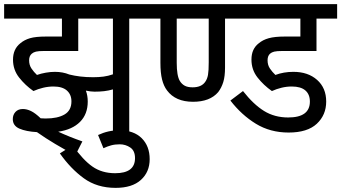

<svg xmlns="http://www.w3.org/2000/svg" viewBox="-20 -642 1653 930"><path d="M239 -223Q214 -223 189 -217Q164 -211 142 -201Q102 -229 72.5 -266.5Q43 -304 43 -353Q43 -404 78 -432Q98 -449 125.5 -457Q153 -465 203 -465H280V-552H0V-622H700V-552H606V0H527V-209Q506 -203 485 -200.5Q464 -198 438 -198Q420 -198 396 -203Q405 -179 405 -150Q405 -89 367.5 -51.5Q330 -14 262 -4Q316 21 379 43L345 110Q294 83 247 55Q200 27 159 -2Q106 -5 74 -19Q42 -33 42 -65Q42 -86 55 -100Q68 -114 91 -114Q110 -114 130.5 -104Q151 -94 177 -69Q191 -68 201 -68Q259 -68 292.5 -87.5Q326 -107 326 -151Q326 -184 304 -203.5Q282 -223 239 -223ZM431 -268Q459 -268 481.5 -271Q504 -274 527 -282V-552H359V-395H193Q167 -395 154.5 -392Q142 -389 134 -382Q121 -371 121 -350Q121 -327 132.5 -310Q144 -293 159 -279Q179 -286 202 -290Q225 -294 246 -294Q284 -294 316 -281Q340 -275 368.5 -271.5Q397 -268 431 -268Z M455 12Q504 -11 557 -11Q628 -11 666.5 27.5Q705 66 705 129Q705 191 662.5 229.5Q620 268 540 268Q450 268 386 221.5Q322 175 270 101L332 62Q382 133 428 165Q474 197 538 197Q634 197 634 124Q634 88 611 72.5Q588 57 560 57Q537 57 518.5 62Q500 67 481 76Z M915 -149Q830 -149 789 -204Q773 -225 765 -257Q757 -289 757 -338V-552H686V-622H1122V-552H1070V-315Q1070 -272 1061.5 -244.5Q1053 -217 1037 -196Q997 -149 915 -149ZM913 -219Q957 -219 975 -247Q984 -260 987.5 -279.5Q991 -299 991 -340V-552H836V-338Q836 -275 851 -250Q860 -235 874.5 -227Q889 -219 913 -219Z M1393 -223Q1368 -223 1343.5 -217Q1319 -211 1297 -201Q1257 -229 1227.5 -266.5Q1198 -304 1198 -353Q1198 -380 1207 -399.5Q1216 -419 1233 -432Q1253 -449 1282 -457Q1311 -465 1360 -465H1435V-552H1075V-622H1613V-552H1513V-395H1348Q1321 -395 1308.5 -392Q1296 -389 1288 -382Q1276 -371 1276 -350Q1276 -327 1287.5 -310Q1299 -293 1314 -279Q1354 -294 1401 -294Q1472 -294 1516 -255Q1560 -216 1560 -150Q1560 -85 1514.5 -42.5Q1469 0 1378 0Q1289 0 1219.5 -42.5Q1150 -85 1096 -155L1157 -201Q1208 -136 1259 -104.5Q1310 -73 1376 -73Q1481 -73 1481 -150Q1481 -185 1459 -204Q1437 -223 1393 -223Z"/></svg>

Font: Noto Sans SemiCondensed
Style: Regular
Weight: 400
Width: 4
Designer: Monotype Design Team
Foundry: Monotype Imaging Inc.
Version: Version 2.013; ttfautohint (v1.8.4.7-5d5b)